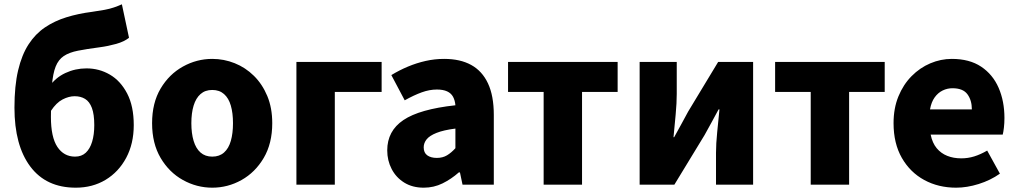

<svg xmlns="http://www.w3.org/2000/svg" viewBox="-20 -856 4718 890"><path d="M331 14Q194 14 120.5 -84Q47 -182 47 -357Q47 -458 64 -530Q81 -602 112.5 -650.5Q144 -699 188.5 -729Q233 -759 288 -776Q343 -793 406 -801Q441 -806 465 -810.5Q489 -815 508 -821.5Q527 -828 545 -836L578 -681Q556 -663 518.5 -652.5Q481 -642 443 -637Q382 -629 341.5 -621Q301 -613 276 -596.5Q251 -580 238 -547.5Q225 -515 220.5 -458.5Q216 -402 216 -314Q216 -220 246 -175Q276 -130 328 -130Q358 -130 377.5 -148Q397 -166 407 -199Q417 -232 417 -276Q417 -326 406 -355.5Q395 -385 374.5 -397.5Q354 -410 326 -410Q299 -410 270 -395Q241 -380 216 -342L208 -454Q237 -496 283 -517.5Q329 -539 381 -539Q440 -539 489.5 -510Q539 -481 569.5 -422.5Q600 -364 600 -276Q600 -190 565 -124.5Q530 -59 469.5 -22.5Q409 14 331 14Z M964 14Q892 14 828 -21.5Q764 -57 724.5 -124Q685 -191 685 -285Q685 -379 724.5 -445.5Q764 -512 828 -547.5Q892 -583 964 -583Q1018 -583 1068 -563Q1118 -543 1157 -504.5Q1196 -466 1219 -411Q1242 -356 1242 -285Q1242 -191 1202.5 -124Q1163 -57 1099.5 -21.5Q1036 14 964 14ZM964 -130Q997 -130 1018.5 -149Q1040 -168 1050 -203Q1060 -238 1060 -285Q1060 -332 1050 -366.5Q1040 -401 1018.5 -420Q997 -439 964 -439Q931 -439 909.5 -420Q888 -401 877.5 -366.5Q867 -332 867 -285Q867 -238 877.5 -203Q888 -168 909.5 -149Q931 -130 964 -130Z M1354 0V-569H1749V-430H1532V0Z M1944 14Q1892 14 1854 -9.5Q1816 -33 1795.5 -72.5Q1775 -112 1775 -159Q1775 -249 1850 -299.5Q1925 -350 2091 -368Q2089 -391 2080 -407.5Q2071 -424 2052.5 -432.5Q2034 -441 2005 -441Q1971 -441 1935 -428Q1899 -415 1856 -391L1794 -508Q1832 -531 1871.5 -547.5Q1911 -564 1953 -573.5Q1995 -583 2039 -583Q2113 -583 2164 -555Q2215 -527 2242 -469.5Q2269 -412 2269 -323V0H2124L2112 -57H2107Q2072 -26 2031.5 -6Q1991 14 1944 14ZM2005 -124Q2032 -124 2052 -136Q2072 -148 2091 -169V-260Q2036 -253 2003.5 -240Q1971 -227 1957.5 -210Q1944 -193 1944 -173Q1944 -148 1960.5 -136Q1977 -124 2005 -124Z M2500 0V-430H2335V-569H2843V-430H2678V0Z M2945 0V-569H3117V-421Q3117 -379 3112 -325.5Q3107 -272 3102 -220H3105Q3119 -246 3138 -280Q3157 -314 3170 -339L3309 -569H3471V0H3299V-148Q3299 -190 3304.5 -243.5Q3310 -297 3315 -349H3311Q3297 -324 3278.5 -289Q3260 -254 3246 -230L3106 0Z M3738 0V-430H3573V-569H4081V-430H3916V0Z M4412 14Q4330 14 4264.5 -21.5Q4199 -57 4160.5 -124Q4122 -191 4122 -285Q4122 -354 4144.5 -409Q4167 -464 4205.5 -503Q4244 -542 4292.5 -562.5Q4341 -583 4392 -583Q4474 -583 4528 -547Q4582 -511 4609 -449Q4636 -387 4636 -309Q4636 -285 4633.5 -264Q4631 -243 4628 -232H4294Q4302 -193 4322 -169Q4342 -145 4371 -133.5Q4400 -122 4436 -122Q4467 -122 4496 -131Q4525 -140 4556 -158L4615 -51Q4571 -20 4516.5 -3Q4462 14 4412 14ZM4291 -349H4485Q4485 -391 4464.5 -419Q4444 -447 4395 -447Q4371 -447 4349.5 -436.5Q4328 -426 4312.5 -404.5Q4297 -383 4291 -349Z"/></svg>

Font: Noto Sans SC Black
Style: Regular
Weight: 900
Designer: Ryoko NISHIZUKA  (kana, bopomofo & ideographs); Paul D. Hunt (Latin, Greek & Cyrillic); Sandoll Communications , Soo-you
Foundry: Adobe
Version: Version 2.004-H2;hotconv 1.0.118;makeotfexe 2.5.65603